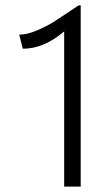

<svg xmlns="http://www.w3.org/2000/svg" viewBox="-20 -689 403 709"><path d="M278 0H217V-573Q142 -509 64 -509L51 -561Q81 -561 119.5 -578Q158 -595 180.5 -609.5Q203 -624 270 -669H278Z"/></svg>

Font: Bellota
Style: Regular
Weight: 400
Designer: Kemie Guaida
Foundry: Kemie Guaida
Version: Version 1.000;PS 002.000;hotconv 1.0.70;makeotf.lib2.5.58329